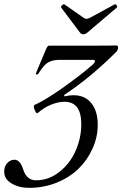

<svg xmlns="http://www.w3.org/2000/svg" viewBox="-41 -884 584 917"><path d="M356.9 -720.2Q346.7 -720.2 339.8 -730L251 -848.1Q248.5 -852.1 255.6 -858.9Q262.7 -865.7 267.1 -862.8L358.9 -798.8Q365.2 -793.9 372.1 -793.9Q377 -793.9 388.2 -798.8L505.9 -862.8Q510.3 -865.7 515.6 -858.9Q521 -852.1 517.1 -848.1L377 -729Q366.7 -720.2 356.9 -720.2ZM98.1 13.2Q49.8 13.2 14.4 -7.8Q-21 -28.8 -21 -64Q-21 -89.4 -6.3 -105.2Q8.3 -121.1 27.8 -121.1Q56.2 -121.1 70.8 -71.8Q87.4 -22.9 130.9 -22.9Q191.9 -22.9 242.4 -62.7Q293 -102.5 320.1 -163.8Q347.2 -225.1 347.2 -291Q347.2 -397.9 267.1 -397.9Q237.3 -397.9 203.4 -384.3Q169.4 -370.6 139.2 -344.2Q133.3 -339.4 126 -356Q117.2 -375 122.6 -381.8Q123 -382.3 124 -382.8Q196.8 -415.5 333 -519Q374.5 -551.3 404.8 -578.1Q412.1 -585.4 412.1 -591.8Q412.1 -598.1 405.8 -598.1H243.2Q199.2 -598.1 174.8 -575.2Q160.6 -561 140.1 -529.8Q139.2 -528.3 136.2 -528.3Q133.3 -528.3 131.3 -529.8Q129.4 -531.2 130.9 -534.2Q138.7 -555.2 180.2 -651.9Q186.5 -666 192.9 -666H424.8Q494.1 -666 511.2 -667Q522.9 -668.5 522.9 -657.2Q522.9 -646.5 515.1 -637.2Q390.6 -512.7 265.1 -430.2L267.1 -423.8Q289.1 -429.2 310.1 -429.2Q365.2 -429.2 395.5 -391.1Q425.8 -353 425.8 -288.1Q425.8 -230 401.4 -175.3Q377 -120.6 334.7 -78.9Q292.5 -37.1 230.5 -12Q168.5 13.2 98.1 13.2Z"/></svg>

Font: Junicode SmCond
Style: Italic
Weight: 400
Width: 4
Italic angle: -11°
Designer: Peter S. Baker
Version: Version 2.206